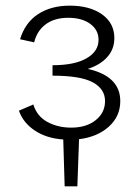

<svg xmlns="http://www.w3.org/2000/svg" viewBox="-20 -490 490 680"><path d="M260 3 254 170H209L204 4Q145 0 103.5 -27.5Q62 -55 47 -98L98 -120Q111 -78 148 -58Q185 -38 232 -38Q286 -38 319 -64.5Q352 -91 352 -132Q352 -175 308.5 -198.5Q265 -222 166 -222V-259Q244 -259 286.5 -283.5Q329 -308 329 -349Q329 -384 299.5 -405.5Q270 -427 222 -427Q173 -427 142 -404Q111 -381 101 -340L51 -351Q69 -410 115 -440Q161 -470 227 -470Q298 -470 341.5 -439Q385 -408 385 -355Q385 -316 360 -288Q335 -260 291 -246Q406 -220 406 -132Q406 -78 365.5 -41.5Q325 -5 260 3Z"/></svg>

Font: Ysabeau SC Semilight
Style: Regular
Weight: 300
Designer: Christian Thalmann (Catharsis Fonts)
Version: Version 0.003